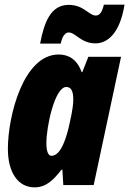

<svg xmlns="http://www.w3.org/2000/svg" viewBox="-20 -798 557 828"><path d="M153 -610H242C249 -646 264 -658 276 -658C307 -658 328 -611 392 -611C442 -611 497 -652 517 -778H428C420 -744 409 -731 393 -731C363 -731 342 -777 276 -777C198 -777 170 -700 153 -610ZM129 10C180 10 211 -23 245 -66H249L253 0H384L502 -553H361L335 -487H332C312 -543 275 -563 233 -563C81 -563 14 -298 14 -156C14 -54 58 10 129 10ZM202 -126C188 -126 180 -145 180 -181C180 -252 216 -423 266 -423C286 -423 296 -406 296 -370C296 -351 294 -327 280 -265C268 -209 244 -126 202 -126Z"/></svg>

Font: Noto Sans UI Condensed Black
Style: Italic
Weight: 900
Width: 3
Italic angle: -192°
Designer: Monotype Design Team
Foundry: Monotype Imaging Inc.
Version: Version 1.901